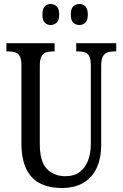

<svg xmlns="http://www.w3.org/2000/svg" viewBox="-20 -930 613 960"><path d="M288 10Q227 10 181.5 -12.5Q136 -35 111.5 -85Q87 -135 87 -216V-605Q87 -635 78.5 -649.5Q70 -664 56 -668.5Q42 -673 23 -673H12V-714H253V-673H243Q224 -673 210 -668Q196 -663 187.5 -648Q179 -633 179 -601V-210Q179 -122 214.5 -85.5Q250 -49 307 -49Q351 -49 378.5 -70Q406 -91 420 -127Q434 -163 434 -208V-605Q434 -635 426 -649.5Q418 -664 404 -668.5Q390 -673 371 -673H361V-714H561V-673H550Q531 -673 517 -668Q503 -663 494.5 -648Q486 -633 486 -601V-206Q486 -140 464 -91.5Q442 -43 398 -16.5Q354 10 288 10ZM377 -805Q359 -805 346.5 -816.5Q334 -828 334 -857Q334 -887 346.5 -898.5Q359 -910 377 -910Q394 -910 406.5 -898.5Q419 -887 419 -857Q419 -828 406.5 -816.5Q394 -805 377 -805ZM233 -805Q216 -805 204 -816.5Q192 -828 192 -857Q192 -887 204 -898.5Q216 -910 233 -910Q250 -910 263 -898.5Q276 -887 276 -857Q276 -828 263 -816.5Q250 -805 233 -805Z"/></svg>

Font: Noto Serif ExtraCondensed
Style: Regular
Weight: 400
Width: 2
Designer: Monotype Design Team
Foundry: Monotype Imaging Inc.
Version: Version 2.013